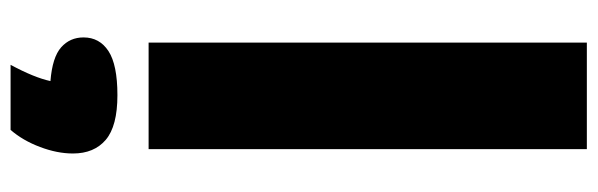

<svg xmlns="http://www.w3.org/2000/svg" viewBox="-394 -454 1102 354"><g transform="rotate(90 157.0 -277.0)"><path d="M58.5 0V-808H255V0ZM99.5 254.5Q123 211 129.5 181Q85.5 177.5 67.2 161.2Q49 145 49 120Q49 90.5 74.2 74Q99.5 57.5 155.5 57.5Q212.5 57.5 237.8 79Q263 100.5 263 139.5Q263 168.5 251 200.2Q239 232 219.5 254.5Z"/></g></svg>

Font: Encode Sans SmExp XBd
Style: Regular
Weight: 800
Width: 6
Designer: Multiple Designers
Foundry: Impallari Type
Version: Version 3.002; ttfautohint (v1.8.3) -l 8 -r 50 -G 200 -x 14 